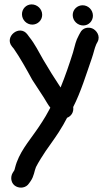

<svg xmlns="http://www.w3.org/2000/svg" viewBox="-20 -624 493 874"><path d="M313.2 -136.9C347.4 -203.2 373.2 -288 397.6 -357.7C407.7 -386.6 409 -401.2 418.4 -422.9L423.9 -433C438.9 -460.5 418.3 -487.3 399.6 -494.8C382.9 -501.5 356.3 -498.9 344.6 -474.1L339.1 -464C323.8 -436.1 322.5 -420.5 312 -384.2C295.8 -332.9 276.8 -276.8 255.8 -225.8C228.6 -266.8 202.4 -308.3 176.6 -352.6C156.6 -386.9 139.2 -423.8 112.8 -456.3L105.2 -466.7C69.9 -515.2 -2.6 -456.8 34.7 -412.1L43.1 -401.9C71.2 -361.5 100.3 -309.3 126.1 -262C126.2 -261.7 126.6 -261 126.9 -260.6C144.3 -233.3 163 -205.1 179.6 -179.8C190.5 -163.2 196 -150.3 209.1 -133.8C206.8 -129.7 203.8 -124.1 200.8 -118.5C188.3 -93.4 157.7 -46.7 141.5 -24.4C111.4 19.7 65.6 71.4 48.7 138.9C47.4 144.3 46 149.9 44.9 151.7L37.9 162.6C32 171.9 29.9 184.6 31.9 195.6C37.3 224.2 65.3 233.1 84.4 229.2C94.9 227.1 105.4 221.6 113 209.5L119.5 200.3C135.2 177.9 136.3 153.7 143.7 136.6C154 116 174.9 82.7 187.6 64.1C208.8 33.2 223.5 14.5 247.5 -22.4C264.6 -48.7 273.3 -65.4 285.4 -87.9C303.9 -94.8 316.6 -113.3 313.2 -136.9ZM311 -555.5C311 -528.3 334 -508 359 -508C384 -508 403 -528.6 403 -552.5C403 -578.7 381.8 -600 356 -600C332.2 -600 311 -581.1 311 -555.5ZM80 -559.5C80 -533.5 101.2 -512 127 -512C150.8 -512 172 -530.9 172 -556.5C172 -583.7 149 -604 124 -604C99 -604 80 -583.4 80 -559.5Z"/></svg>

Font: Just Breathe
Style: Bd
Weight: 400
Foundry: Cannot Into Space Fonts
Version: Version 0.72